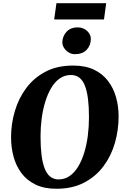

<svg xmlns="http://www.w3.org/2000/svg" viewBox="-20 -1159 776 1189"><path d="M329 10Q254 10 200.5 -15.8Q147 -41.5 113.5 -86Q80 -130.5 64.2 -188Q48.5 -245.5 48.5 -309.5Q48.5 -391.5 71.8 -470.5Q95 -549.5 142.2 -613.2Q189.5 -677 261.8 -715Q334 -753 433 -753Q508.5 -753 562 -727.5Q615.5 -702 649.2 -657.5Q683 -613 698.8 -556.2Q714.5 -499.5 714.5 -437.5Q714.5 -353.5 691.5 -273.5Q668.5 -193.5 621 -129.8Q573.5 -66 500.8 -28Q428 10 329 10ZM342.5 -48Q381 -48 411.2 -69Q441.5 -90 464 -127.2Q486.5 -164.5 501.5 -213.2Q516.5 -262 523.8 -318.2Q531 -374.5 531 -433.5Q531 -497 525 -545.5Q519 -594 506.2 -627.2Q493.5 -660.5 472 -677.5Q450.5 -694.5 419 -694.5Q381 -694.5 350.5 -673.5Q320 -652.5 297.8 -615.2Q275.5 -578 260.5 -529.5Q245.5 -481 238.2 -425.8Q231 -370.5 231 -313.5Q231 -249 237.2 -199.2Q243.5 -149.5 256.5 -116Q269.5 -82.5 291 -65.2Q312.5 -48 342.5 -48ZM443 -823.5Q423 -823.5 405 -834.5Q387 -845.5 376 -863.2Q365 -881 366 -900Q368.5 -938 393.5 -963.8Q418.5 -989.5 459.5 -989.5Q496.5 -989.5 520 -967Q543.5 -944.5 542.5 -916Q542 -878 516.8 -850.8Q491.5 -823.5 443 -823.5ZM329.5 -1139H637.5L624 -1038.5H315.5Z"/></svg>

Font: Merriweather 28pt Black
Style: Italic
Weight: 900
Italic angle: -7.8°
Version: Version 2.101